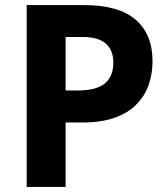

<svg xmlns="http://www.w3.org/2000/svg" viewBox="-20 -734 661 754"><path d="M309.2 -714Q446.7 -714 512.9 -656.6Q579 -599.1 579 -493.6Q579 -446.6 564.8 -403.6Q550.6 -360.7 518.5 -326.6Q486.5 -292.4 433.3 -272.7Q380.1 -253 302.6 -253H237.6V0H84.8V-714ZM303.6 -588.8H237.6V-378.8H288.9Q330.7 -378.8 361.3 -389.6Q392 -400.5 408.5 -424.8Q425 -449.2 425 -489Q425 -536.7 395.6 -562.7Q366.3 -588.8 303.6 -588.8Z"/></svg>

Font: Noto Sans Khmer
Style: Regular
Weight: 400
Designer: Danh Hong and the Monotype Design Team
Foundry: Monotype Imaging Inc.
Version: Version 2.003